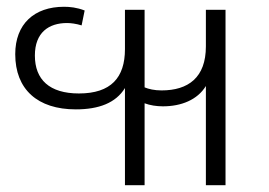

<svg xmlns="http://www.w3.org/2000/svg" viewBox="-20 -546 795 567"><path d="M349 1H407V-241C423 -235 442 -232 461 -232C515 -232 563 -251 588 -292V1H646V-517H588V-409C588 -317 536 -279 457 -279C436 -279 419 -283 407 -288V-517H349V-401C349 -317 308 -270 213 -270C126 -270 83 -311 83 -382C83 -450 124 -478 178 -478C189 -478 205 -476 221 -471L230 -515C207 -524 186 -526 169 -526C81 -526 25 -475 25 -386C25 -282 91 -223 204 -223C272 -223 322 -242 349 -286Z"/></svg>

Font: Noto Sans Thai UI Light
Style: Regular
Weight: 300
Designer: Monotype Design Team
Foundry: Monotype Imaging Inc.
Version: Version 2.000